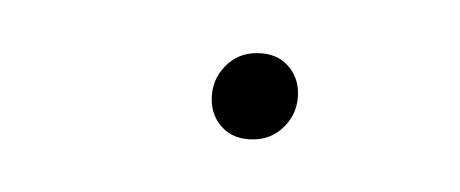

<svg xmlns="http://www.w3.org/2000/svg" viewBox="-20 -364 175 73"><path d="M60.5 -326.2Q60.5 -333.5 65.4 -338.6Q70.3 -343.8 77.6 -343.8Q85 -343.8 89.1 -339.4Q93.3 -335 93.3 -328.6Q93.3 -321.3 88.4 -316.2Q83.5 -311 76.2 -311Q68.8 -311 64.7 -315.4Q60.5 -319.8 60.5 -326.2Z"/></svg>

Font: Fira Sans Compressed Hair
Style: Italic
Weight: 100
Width: 3
Italic angle: -8°
Designer: Carrois Corporate & Edenspiekermann AG
Foundry: Carrois Corporate GbR & Edenspiekermann AG
Version: Version 4.203;PS 004.203;hotconv 1.0.88;makeotf.lib2.5.64775